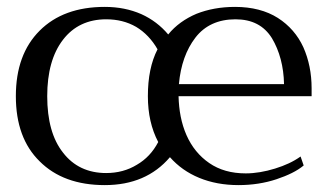

<svg xmlns="http://www.w3.org/2000/svg" viewBox="-20 -527 955 557"><path d="M95 -59C141 -13 204 10 284 10C364 10 427 -17 473 -71C496 -45 524 -25 558 -11C592 3 630 10 672 10C712 10 749 4 782 -7C815 -18 842 -31 861 -47C861 -47 852 -73 852 -73C831 -58 807 -47 778 -38C749 -29 720 -24 693 -24C651 -24 616 -34 587 -54C558 -74 536 -101 521 -135C506 -169 499 -207 498 -248C498 -248 884 -248 884 -248C884 -248 884 -271 884 -271C884 -314 876 -354 860 -390C844 -425 819 -454 786 -475C753 -496 711 -507 662 -507C620 -507 583 -500 550 -487C517 -473 489 -453 468 -427C447 -452 421 -472 390 -486C358 -500 323 -507 284 -507C204 -507 141 -484 95 -438C49 -392 26 -329 26 -248C26 -167 49 -104 95 -59ZM377 -49C351 -33 321 -25 288 -25C235 -25 193 -45 163 -84C132 -123 117 -178 117 -248C117 -317 132 -372 163 -412C193 -451 235 -471 288 -471C320 -471 349 -464 375 -449C400 -434 421 -412 437 -384C418 -347 409 -302 409 -248C409 -197 419 -153 439 -115C424 -86 403 -64 377 -49ZM804 -283C804 -283 499 -283 499 -283C504 -338 520 -383 547 -418C574 -453 613 -471 663 -471C711 -471 746 -453 769 -416C791 -379 803 -334 804 -283Z"/></svg>

Font: BUSH 25 TRIRONG 0515 A
Style: Regular
Weight: 400
Designer: Katatrad Team
Foundry: CadsonDemak